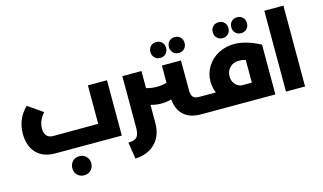

<svg xmlns="http://www.w3.org/2000/svg" viewBox="-110 -1115 2906 1727"><g transform="rotate(-15 1342.5 -251.0)"><path d="M728 -515.1H905.8V0H285.2Q173.8 0 111.8 -65.4Q49.8 -130.9 49.8 -245.1Q49.8 -383.8 148.9 -480L286.1 -384.8Q228 -319.3 228 -246.1Q228 -202.6 249 -179.2Q270 -155.8 310.1 -155.8L728 -157.2ZM424.8 105.2Q449.7 80.1 487.8 80.1Q525.9 80.1 551 105.2Q576.2 130.4 576.2 168.9Q576.2 207.5 551 232.7Q525.9 257.8 487.8 257.8Q449.7 257.8 424.8 232.7Q399.9 207.5 399.9 168.9Q399.9 130.4 424.8 105.2Z M1421.9 -585Q1390.1 -585 1369.4 -606Q1348.6 -627 1348.6 -659.2Q1348.6 -691.4 1369.4 -712.2Q1390.1 -732.9 1421.9 -732.9Q1454.1 -732.9 1474.4 -712.2Q1494.6 -691.4 1494.6 -659.2Q1494.6 -627 1474.4 -606Q1454.1 -585 1421.9 -585ZM1593.8 -585Q1562 -585 1541.5 -606Q1521 -627 1521 -659.2Q1521 -691.4 1541.5 -712.2Q1562 -732.9 1593.8 -732.9Q1626 -732.9 1646.5 -712.2Q1667 -691.4 1667 -659.2Q1667 -627 1646.5 -606Q1626 -585 1593.8 -585ZM1720.7 -155.8Q1740.7 -155.8 1740.7 -79.1Q1740.7 0 1720.7 0H1643.6Q1541.5 0 1484.9 -51.3Q1428.2 -102.5 1418.9 -199.2Q1376 -186 1324.7 -186Q1274.4 -186 1226.6 -200.2V-32.2Q1226.6 85.9 1158 156Q1089.4 226.1 970.7 231.9L946.8 76.2Q1002.4 77.1 1025.6 52.7Q1048.8 28.3 1048.8 -32.2V-515.1H1226.6V-356Q1274.4 -341.8 1324.7 -341.8Q1373.5 -341.8 1417 -354V-515.1H1594.7V-238.8Q1594.7 -194.3 1611.6 -175Q1628.4 -155.8 1668.9 -155.8Z M2009.8 -611.8Q1978 -611.8 1957.3 -632.8Q1936.5 -653.8 1936.5 -686Q1936.5 -718.3 1957.3 -739Q1978 -759.8 2009.8 -759.8Q2042 -759.8 2062.3 -739Q2082.5 -718.3 2082.5 -686Q2082.5 -653.8 2062.3 -632.8Q2042 -611.8 2009.8 -611.8ZM2181.6 -611.8Q2149.9 -611.8 2129.4 -632.8Q2108.9 -653.8 2108.9 -686Q2108.9 -718.3 2129.4 -739Q2149.9 -759.8 2181.6 -759.8Q2213.9 -759.8 2234.4 -739Q2254.9 -718.3 2254.9 -686Q2254.9 -653.8 2234.4 -632.8Q2213.9 -611.8 2181.6 -611.8ZM2093.8 -534.2Q2201.7 -534.2 2335.9 -463.9V0H1720.7Q1700.7 0 1700.7 -79.1Q1700.7 -155.8 1720.7 -155.8H1823.7Q1801.8 -205.6 1801.8 -261.2Q1801.8 -337.9 1840.8 -400.6Q1879.9 -463.4 1946.8 -498.8Q2013.7 -534.2 2093.8 -534.2ZM1979.5 -262.2Q1979.5 -222.2 2001.5 -193.8Q2023.4 -165.5 2060.5 -157.2H2158.7V-369.1Q2130.9 -377.9 2096.7 -377.9Q2044.9 -377.9 2012.2 -345.5Q1979.5 -313 1979.5 -262.2Z M2434.6 0V-752.9H2612.3V0Z"/></g></svg>

Font: Montserrat-Arabic
Style: Bold
Weight: 700
Designer: Mohamed Gaber
Foundry: Kief Type Foundry
Version: Version 5.008;PS 005.008;hotconv 1.0.88;makeotf.lib2.5.64775